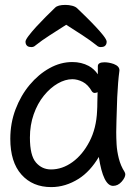

<svg xmlns="http://www.w3.org/2000/svg" viewBox="-20 -745 540 783"><path d="M92 -557Q84 -563 84 -575Q84 -582 96 -598Q108 -614 127 -635Q166 -677 205 -714Q216 -725 247 -725Q261 -725 274.5 -721.5Q288 -718 295 -711Q307 -699 327 -680Q376 -632 400 -602Q415 -583 415 -575Q415 -563 407 -557Q401 -553 391 -553Q381 -553 374 -560Q349 -580 316 -601.5Q283 -623 250 -644Q217 -623 183.5 -601.5Q150 -580 125 -560Q118 -553 108 -553Q98 -553 92 -557ZM441 13Q401 13 383 -105Q348 -46 301 -16Q247 18 189 18Q113 18 67.5 -33Q22 -84 22 -179Q22 -243 43.5 -299.5Q65 -356 101 -399Q137 -442 182 -467Q227 -492 275 -492Q312 -492 342 -476Q364 -464 379 -442V-475Q379 -491 406 -491Q424 -491 444 -484Q467 -475 467 -459V-457Q461 -412 458 -348Q454 -230 454 -206.5Q454 -183 455.5 -156Q457 -129 464.5 -99Q472 -69 488 -44Q491 -38 491 -34Q491 -21 476 -4Q461 13 441 13ZM378 -369Q372 -366 366 -366Q360 -366 355 -372Q339 -400 317.5 -411Q296 -422 275 -422Q246 -422 215.5 -404.5Q185 -387 159 -355Q133 -323 117.5 -279Q102 -235 102 -184Q102 -111 126.5 -82.5Q151 -54 188 -54Q234 -54 275.5 -84Q317 -114 345 -168Q373 -222 376 -293V-294Q377 -307 377 -328.5Q377 -350 378 -369Z"/></svg>

Font: Moon Stars Kai HW
Style: Bold
Weight: 700
Designer: GuiWonder
Version: Version 1.101